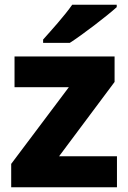

<svg xmlns="http://www.w3.org/2000/svg" viewBox="-20 -786 539 806"><path d="M470 -756V-766H283C252 -721 194 -657 161 -620V-606H273C326 -640 428 -718 470 -756ZM471 0V-130H228L461 -442V-549H41V-420H269L27 -98V0Z"/></svg>

Font: Noto Sans Thai Looped ExtraBold
Style: Regular
Weight: 800
Designer: Cadson Demak Team
Foundry: Cadson Demak Co., Ltd.
Version: Version 1.001